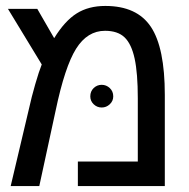

<svg xmlns="http://www.w3.org/2000/svg" viewBox="-20 -629 640 649"><path d="M335.9 -608.9Q442.9 -608.9 490 -538.3Q537.1 -467.8 537.1 -308.1V0H243.2V-83H445.8V-296.9Q445.8 -381.3 435.1 -430.9Q424.3 -480.5 401.1 -502.7Q377.9 -524.9 335 -524.9Q275.4 -524.9 237.3 -464.4Q199.2 -403.8 168 -254.9L112.8 0H16.1L78.1 -262.2Q86.4 -300.3 99.1 -344.2Q111.8 -388.2 121.1 -411.1L6.8 -599.1H106L163.1 -500Q199.2 -558.6 239.3 -583.7Q279.3 -608.9 335.9 -608.9ZM285.2 -303.2Q285.2 -320.3 296.6 -331.3Q308.1 -342.3 323.7 -342.3Q339.4 -342.3 351.1 -331.3Q362.8 -320.3 362.8 -303.2Q362.8 -287.6 351.1 -276.6Q339.4 -265.6 323.7 -265.6Q308.1 -265.6 296.6 -276.6Q285.2 -287.6 285.2 -303.2Z"/></svg>

Font: Liberation Mono
Style: Regular
Weight: 400
Monospace: yes
Designer: Steve Matteson
Foundry: Ascender Corporation
Version: Version 2.1.5